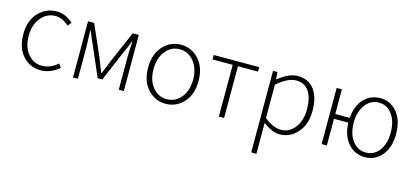

<svg xmlns="http://www.w3.org/2000/svg" viewBox="-60 -930 3410 1585"><g transform="rotate(15 1645.0 -137.5)"><path d="M262.7 12.2Q173.8 11.7 112.8 -55.7Q51.8 -123 51.8 -239.3Q51.8 -355.5 115.2 -423.3Q178.7 -491.7 271 -492.2Q347.2 -492.2 412.1 -433.1L386.2 -401.9Q331.1 -452.6 272 -453.1Q197.8 -453.1 147.9 -393.1Q98.1 -333 98.1 -238.3Q98.1 -143.6 146 -85Q193.4 -26.4 266.6 -26.9Q339.8 -26.9 399.9 -82L422.9 -50.8Q351.6 12.2 262.7 12.2Z M540.5 0V-480H592.8L707.5 -219.2L755.9 -96.2H759.8Q804.7 -205.1 809.6 -219.2L922.9 -480H974.6V0H931.6V-272Q931.6 -317.9 937.5 -412.1H933.6Q911.6 -353 890.6 -311L778.8 -46.9H738.8L624.5 -311Q610.4 -339.8 581.5 -412.1H577.6Q582.5 -294.9 582.5 -272V0Z M1212.4 -85.7Q1260.3 -26.9 1333.3 -26.9Q1406.2 -26.9 1454.8 -85.9Q1503.4 -145 1503.4 -239Q1503.4 -333 1454.8 -393.1Q1406.2 -453.1 1333.3 -453.1Q1260.3 -453.1 1212.4 -393.6Q1164.6 -334 1164.6 -239.3Q1164.6 -144.5 1212.4 -85.7ZM1486.8 -55.7Q1424.3 12.2 1334 12.2Q1243.7 12.2 1180.9 -55.9Q1118.2 -124 1118.2 -239.5Q1118.2 -355 1180.7 -423.6Q1243.2 -492.2 1333.7 -492.2Q1424.3 -492.2 1486.8 -423.6Q1549.3 -355 1549.3 -239.3Q1549.3 -123.5 1486.8 -55.7Z M1787.1 0V-441.9H1614.7V-480H2003.9V-441.9H1832V0Z M2427.7 -88.4Q2474.6 -149.9 2474.6 -246.1Q2475.1 -341.8 2438 -397.5Q2400.9 -453.1 2328.6 -453.1Q2256.3 -453.1 2166 -374V-88.9Q2241.7 -26.9 2311 -26.9Q2380.4 -26.9 2427.7 -88.4ZM2121.6 216.8V-480H2159.7L2163.6 -419.9H2167Q2257.8 -491.7 2329.6 -492.2Q2423.8 -492.2 2472.7 -426.8Q2522 -361.3 2522 -245.1Q2522 -128.9 2460 -58.6Q2397.9 11.7 2309.6 12.2Q2245.6 12.2 2166 -46.9V216.8Z M2920.2 -85.7Q2964.8 -26.9 3035.2 -26.9Q3105.5 -26.9 3148.7 -85.4Q3191.9 -144 3191.9 -239Q3191.9 -334 3148.9 -393.6Q3106 -453.1 3035.4 -453.1Q2964.8 -453.1 2920.2 -393.6Q2875.5 -334 2875.5 -239.3Q2875.5 -144.5 2920.2 -85.7ZM2832.5 -228H2710V0H2665.5V-480H2710V-269H2833.5Q2841.3 -373 2897.5 -432.6Q2953.6 -492.2 3038.6 -492.2Q3123.5 -492.2 3180.7 -424.1Q3237.8 -356 3237.8 -239.3Q3237.8 -122.6 3180.7 -55.2Q3123.5 12.2 3037.1 12.2Q2950.7 12.2 2893.3 -52.5Q2835.9 -117.2 2832.5 -228Z"/></g></svg>

Font: SourceSansPro-Light
Style: Regular
Weight: 300
Designer: Paul D. Hunt
Foundry: Adobe Systems Incorporated
Version: Version 2.020;PS 2.0;hotconv 1.0.86;makeotf.lib2.5.63406